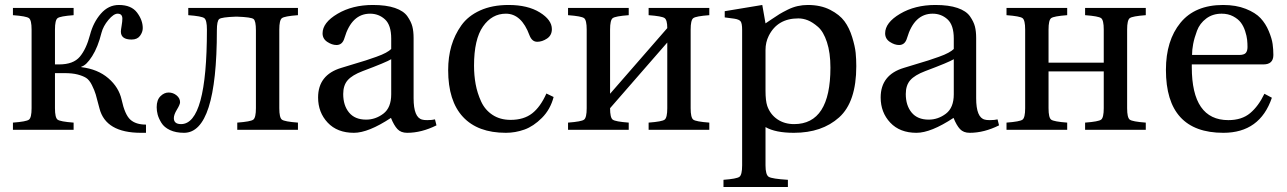

<svg xmlns="http://www.w3.org/2000/svg" viewBox="-20 -522 5173 772"><path d="M32 0V-29Q86 -33 96.5 -41Q107 -49 107 -87V-403Q107 -441 96.5 -449Q86 -457 32 -461V-490H276V-461Q222 -457 211.5 -449Q201 -441 201 -403V-263H218Q275 -263 301 -294Q327 -325 342 -382Q355 -432 385.5 -467Q416 -502 458 -502Q508 -502 531 -471.5Q554 -441 554 -409Q554 -393 543 -378Q532 -363 509 -363Q466 -363 466 -395Q466 -401 469 -418.5Q472 -436 472 -447Q472 -467 453 -467Q437 -467 416 -442Q395 -417 388 -390Q374 -333 350.5 -296Q327 -259 307 -254V-252Q373 -244 415.5 -207.5Q458 -171 469 -121Q482 -61 504 -41Q526 -21 567 -21V12H547Q405 12 380 -86Q370 -125 365 -142Q360 -159 349.5 -180Q339 -201 326 -209Q313 -217 292 -222.5Q271 -228 239 -228H201V-87Q201 -49 211.5 -41Q222 -33 276 -29V0Z M610 -91Q610 -120 625 -135Q640 -150 658 -150Q676 -150 690 -138.5Q704 -127 704 -111Q704 -102 691.5 -81.5Q679 -61 679 -47Q679 -23 708 -23Q812 -23 812 -403Q812 -441 801.5 -449Q791 -457 737 -461V-490H1178V-461Q1124 -457 1113.5 -449Q1103 -441 1103 -403V-87Q1103 -49 1113.5 -41Q1124 -33 1178 -29V0H934V-29Q988 -33 998.5 -41Q1009 -49 1009 -87V-400Q1009 -438 999.5 -445.5Q990 -453 934 -455H927Q871 -453 861.5 -445.5Q852 -438 852 -400Q852 12 720 12Q687 12 663.5 1Q640 -10 629 -28Q618 -46 614 -61Q610 -76 610 -91Z M1360 -144Q1360 -98 1383.5 -69.5Q1407 -41 1452 -41Q1490 -41 1521.5 -65Q1553 -89 1553 -143V-284Q1534 -272 1438 -236Q1396 -220 1378 -199.5Q1360 -179 1360 -144ZM1259 -130Q1259 -221 1352 -249Q1367 -254 1399.5 -263.5Q1432 -273 1450.5 -279Q1469 -285 1493 -293.5Q1517 -302 1531.5 -310Q1546 -318 1553 -325V-367Q1553 -421 1528 -444Q1503 -467 1468 -467Q1394 -467 1365 -369Q1357 -341 1333 -341Q1315 -341 1296 -353.5Q1277 -366 1277 -388Q1277 -431 1337 -466.5Q1397 -502 1479 -502Q1533 -502 1568 -490Q1603 -478 1618 -456.5Q1633 -435 1638 -415.5Q1643 -396 1643 -369V-127Q1643 -49 1678 -41Q1684 -39 1698 -39Q1717 -39 1729 -42L1735 -18Q1675 12 1617 12Q1592 12 1578 -3Q1564 -18 1552 -48Q1461 12 1403 12Q1336 12 1297.5 -29Q1259 -70 1259 -130Z M1782 -240Q1782 -293 1795 -337.5Q1808 -382 1835 -420Q1862 -458 1910.5 -480Q1959 -502 2025 -502Q2102 -502 2150.5 -472Q2199 -442 2199 -405Q2199 -380 2179.5 -367Q2160 -354 2140 -354Q2119 -354 2109 -380Q2077 -467 2014 -467Q1958 -467 1922 -415.5Q1886 -364 1886 -258Q1886 -219 1892.5 -183.5Q1899 -148 1914.5 -114Q1930 -80 1960.5 -60Q1991 -40 2033 -40Q2086 -40 2119.5 -66Q2153 -92 2177 -146L2206 -132Q2193 -82 2159 -48Q2125 -14 2088.5 -1Q2052 12 2014 12Q1901 12 1841.5 -52Q1782 -116 1782 -240Z M2264 0V-29Q2318 -33 2328.5 -41Q2339 -49 2339 -87V-403Q2339 -441 2328.5 -449Q2318 -457 2264 -461V-490H2508V-461Q2454 -457 2443.5 -449Q2433 -441 2433 -403V-145L2663 -409Q2663 -442 2652 -449.5Q2641 -457 2588 -461V-490H2832V-461Q2778 -457 2767.5 -449Q2757 -441 2757 -403V-87Q2757 -49 2767.5 -41Q2778 -33 2832 -29V0H2588V-29Q2642 -33 2652.5 -41Q2663 -49 2663 -87V-351L2433 -87Q2433 -49 2443.5 -41Q2454 -33 2508 -29V0Z M3058 -157Q3058 -117 3065 -96Q3077 -62 3105.5 -42.5Q3134 -23 3173 -23Q3319 -23 3319 -250Q3319 -310 3305 -352.5Q3291 -395 3269 -414Q3247 -433 3228 -440.5Q3209 -448 3190 -448Q3106 -448 3071 -378Q3058 -352 3058 -321ZM2889 201Q2942 197 2953 189Q2964 181 2964 143V-402Q2964 -428 2958 -436Q2952 -444 2932 -447L2894 -452V-477L3045 -502L3058 -428Q3063 -431 3082.5 -444.5Q3102 -458 3114.5 -465.5Q3127 -473 3147 -483Q3167 -493 3187 -497.5Q3207 -502 3228 -502Q3280 -502 3318 -482.5Q3356 -463 3375.5 -436.5Q3395 -410 3406.5 -372.5Q3418 -335 3420.5 -309.5Q3423 -284 3423 -256Q3423 -112 3354 -50Q3285 12 3172 12Q3098 12 3058 -11V143Q3058 181 3071 189Q3084 197 3148 201V230H2889Z M3622 -144Q3622 -98 3645.5 -69.5Q3669 -41 3714 -41Q3752 -41 3783.5 -65Q3815 -89 3815 -143V-284Q3796 -272 3700 -236Q3658 -220 3640 -199.5Q3622 -179 3622 -144ZM3521 -130Q3521 -221 3614 -249Q3629 -254 3661.5 -263.5Q3694 -273 3712.5 -279Q3731 -285 3755 -293.5Q3779 -302 3793.5 -310Q3808 -318 3815 -325V-367Q3815 -421 3790 -444Q3765 -467 3730 -467Q3656 -467 3627 -369Q3619 -341 3595 -341Q3577 -341 3558 -353.5Q3539 -366 3539 -388Q3539 -431 3599 -466.5Q3659 -502 3741 -502Q3795 -502 3830 -490Q3865 -478 3880 -456.5Q3895 -435 3900 -415.5Q3905 -396 3905 -369V-127Q3905 -49 3940 -41Q3946 -39 3960 -39Q3979 -39 3991 -42L3997 -18Q3937 12 3879 12Q3854 12 3840 -3Q3826 -18 3814 -48Q3723 12 3665 12Q3598 12 3559.5 -29Q3521 -70 3521 -130Z M4027 0V-29Q4081 -33 4091.5 -41Q4102 -49 4102 -87V-403Q4102 -441 4091.5 -449Q4081 -457 4027 -461V-490H4271V-461Q4217 -457 4206.5 -449Q4196 -441 4196 -403V-270H4418V-403Q4418 -441 4407.5 -449Q4397 -457 4343 -461V-490H4587V-461Q4533 -457 4522.5 -449Q4512 -441 4512 -403V-87Q4512 -49 4522.5 -41Q4533 -33 4587 -29V0H4343V-29Q4397 -33 4407.5 -41Q4418 -49 4418 -87V-235H4196V-87Q4196 -49 4206.5 -41Q4217 -33 4271 -29V0Z M4773 -301H4962Q4982 -301 4989 -309Q4996 -317 4996 -333Q4996 -347 4994.5 -362Q4993 -377 4986.5 -397Q4980 -417 4969 -431.5Q4958 -446 4938 -456.5Q4918 -467 4892 -467Q4856 -467 4830 -447.5Q4804 -428 4793 -398.5Q4782 -369 4777.5 -345Q4773 -321 4773 -301ZM4668 -241Q4668 -359 4726.5 -430.5Q4785 -502 4898 -502Q4950 -502 4989 -486.5Q5028 -471 5048.5 -449Q5069 -427 5081.5 -397Q5094 -367 5097 -345Q5100 -323 5100 -301Q5100 -263 5060 -263H4772V-252Q4772 -39 4919 -39Q4973 -39 5006.5 -67Q5040 -95 5064 -145L5094 -129Q5046 12 4899 12Q4668 12 4668 -241Z"/></svg>

Font: Heuristica
Style: Regular
Weight: 400
Version: Version 1.0.1 ; ttfautohint (v1.4.1)